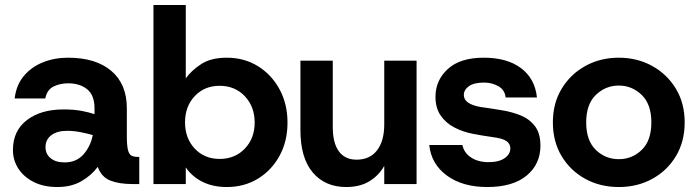

<svg xmlns="http://www.w3.org/2000/svg" viewBox="-20 -740 2796 772"><path d="M211 12Q155 12 115 -8.5Q75 -29 53.5 -62.5Q32 -96 32 -137Q32 -214 88 -257Q144 -300 235 -300Q278 -300 309 -294Q340 -288 360 -281V-305Q360 -357 330.5 -381Q301 -405 254 -405Q221 -405 195 -392Q169 -379 162 -344H39Q45 -397 75 -433.5Q105 -470 151.5 -489Q198 -508 254 -508Q365 -508 427.5 -455Q490 -402 490 -305V-193Q490 -155 494.5 -137Q499 -119 509 -114Q519 -109 536 -109H540V0H512Q459 0 423.5 -14Q388 -28 373 -69Q347 -34 306.5 -11Q266 12 211 12ZM240 -87Q287 -87 315.5 -119Q344 -151 353 -197Q332 -203 304.5 -208.5Q277 -214 249 -214Q210 -214 186.5 -196.5Q163 -179 163 -148Q163 -121 183.5 -104Q204 -87 240 -87Z M892 12Q836 12 794 -9Q752 -30 727 -67V0H597V-720H727V-425Q751 -458 790 -483Q829 -508 892 -508Q962 -508 1017 -474Q1072 -440 1104 -381Q1136 -322 1136 -247Q1136 -172 1104 -113.5Q1072 -55 1017 -21.5Q962 12 892 12ZM863 -101Q925 -101 964.5 -142.5Q1004 -184 1004 -247Q1004 -311 964.5 -353Q925 -395 863 -395Q802 -395 763 -353.5Q724 -312 724 -248Q724 -184 763 -142.5Q802 -101 863 -101Z M1372 12Q1287 12 1237.5 -46.5Q1188 -105 1188 -217V-496H1318V-229Q1318 -165 1342.5 -131.5Q1367 -98 1414 -98Q1467 -98 1496 -135.5Q1525 -173 1525 -240V-496H1655V0H1525V-73Q1503 -34 1465 -11Q1427 12 1372 12Z M1939 12Q1840 12 1777 -34Q1714 -80 1706 -157H1839Q1846 -125 1874.5 -106.5Q1903 -88 1944 -88Q1986 -88 2009 -104Q2032 -120 2032 -143Q2032 -162 2016 -173Q2000 -184 1959 -189Q1944 -191 1920 -195Q1896 -199 1881 -202Q1840 -210 1806 -228Q1772 -246 1751.5 -276Q1731 -306 1731 -351Q1731 -417 1780.5 -462.5Q1830 -508 1925 -508Q2019 -508 2075 -466Q2131 -424 2139 -348H2013Q2010 -378 1984.5 -393Q1959 -408 1926 -408Q1886 -408 1865.5 -393.5Q1845 -379 1845 -358Q1845 -322 1911 -310Q1925 -308 1952.5 -304Q1980 -300 1996 -297Q2035 -291 2071 -277Q2107 -263 2130 -234Q2153 -205 2153 -154Q2153 -80 2097.5 -34Q2042 12 1939 12Z M2468 12Q2393 12 2333 -21Q2273 -54 2238 -112.5Q2203 -171 2203 -248Q2203 -325 2238.5 -383.5Q2274 -442 2334 -475Q2394 -508 2468 -508Q2542 -508 2602 -475Q2662 -442 2697.5 -383.5Q2733 -325 2733 -248Q2733 -171 2698 -112.5Q2663 -54 2603 -21Q2543 12 2468 12ZM2468 -100Q2522 -100 2560.5 -137.5Q2599 -175 2599 -248Q2599 -321 2560 -358.5Q2521 -396 2468 -396Q2415 -396 2376 -358.5Q2337 -321 2337 -248Q2337 -175 2375.5 -137.5Q2414 -100 2468 -100Z"/></svg>

Font: HostGroteskBold
Style: Bold
Weight: 700
Designer: Doukan Karapınar based on Poppins by Indian Type Foundry, Jonny Pinhorn
Foundry: Element Type
Version: Version 1.001; ttfautohint (v1.8.4.7-5d5b)